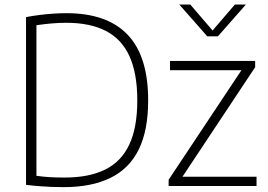

<svg xmlns="http://www.w3.org/2000/svg" viewBox="-20 -804 1157 830"><path d="M255.5 5Q228.5 5 203.5 4Q178.5 3 151.8 1Q125 -1 92.5 -5V-730Q120.5 -735.5 150.2 -739.2Q180 -743 209.8 -745Q239.5 -747 267.5 -747Q442.5 -747 531.5 -654.2Q620.5 -561.5 620.5 -370Q620.5 -240 579.5 -157.2Q538.5 -74.5 457 -34.8Q375.5 5 255.5 5ZM260 -36.5Q364.5 -36.5 434.2 -70.8Q504 -105 538.8 -178.8Q573.5 -252.5 573.5 -370Q573.5 -486.5 539.8 -560.8Q506 -635 437.8 -670.2Q369.5 -705.5 266.5 -705.5Q236 -705.5 204 -702.8Q172 -700 137.5 -695V-44Q165.5 -40 194.5 -38.2Q223.5 -36.5 260 -36.5ZM709 0V-27L1033 -514.5V-500.5H715V-540.5H1083V-513.5L759.5 -26V-40H1089V0ZM876 -647 755 -784.5H802.5L906 -664H892L995.5 -784.5H1043L922 -647Z"/></svg>

Font: Encode Sans Condensed Thin ExtraLight
Style: Regular
Weight: 250
Version: Version 3.002